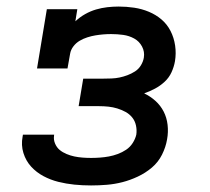

<svg xmlns="http://www.w3.org/2000/svg" viewBox="-20 -558 640 586"><path d="M258 8Q232 8 207 5.5Q182 3 158 -3Q134 -9 112.5 -20.5Q91 -32 75 -49.5Q59 -67 51.5 -91Q44 -115 49 -141Q49 -142 49.5 -144Q50 -146 50 -147H146Q145 -147 145 -146Q145 -145 145 -144Q143 -132 148 -120Q153 -108 162 -100.5Q171 -93 183 -88Q195 -83 207 -80.5Q219 -78 232 -77Q245 -76 258 -76Q271 -76 285 -77Q299 -78 312.5 -80.5Q326 -83 339.5 -88Q353 -93 365 -101Q377 -109 385 -121.5Q393 -134 396 -147Q398 -161 395 -175Q392 -189 383.5 -199.5Q375 -210 363 -216.5Q351 -223 338 -227Q325 -231 311 -232.5Q297 -234 282 -234H220L234 -318H296Q308 -318 320.5 -318.5Q333 -319 345 -321.5Q357 -324 369 -328.5Q381 -333 392 -340Q403 -347 410 -358.5Q417 -370 419 -382Q422 -400 413.5 -416Q405 -432 389.5 -440.5Q374 -449 356 -451.5Q338 -454 319 -454Q307 -454 295 -453Q283 -452 271 -450Q259 -448 246.5 -444Q234 -440 223 -433.5Q212 -427 204 -416.5Q196 -406 194 -394L186 -349H93L123 -530H216L210 -493Q224 -506 240 -515Q256 -524 273 -529Q290 -534 307.5 -536Q325 -538 342 -538Q366 -538 389.5 -534.5Q413 -531 434.5 -522Q456 -513 473 -498.5Q490 -484 500.5 -463.5Q511 -443 514.5 -419Q518 -395 514 -371Q511 -354 503.5 -337.5Q496 -321 482.5 -308.5Q469 -296 453 -287.5Q437 -279 420 -273Q439 -264 454.5 -250Q470 -236 479.5 -217.5Q489 -199 491.5 -177Q494 -155 490 -133Q486 -109 474.5 -86Q463 -63 443.5 -46.5Q424 -30 400.5 -19Q377 -8 353.5 -2Q330 4 306 6Q282 8 258 8Z"/></svg>

Font: Iosevka Curly Slab MdExObl
Style: Regular
Weight: 500
Width: 7
Italic angle: -9°
Monospace: yes
Designer: Belleve Invis
Foundry: Belleve Invis
Version: Version 11.1.0; ttfautohint (v1.8.3)